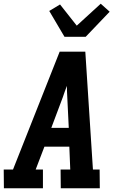

<svg xmlns="http://www.w3.org/2000/svg" viewBox="-25 -1013 645 1033"><path d="M-4 0 -5 -101H45L296 -735H434L475 -101H511L512 0H302L301 -101H353L348 -224H214L167 -101H206V0ZM345 -325 337 -490Q336 -505 335.5 -520.5Q335 -536 335 -551Q329 -536 323.5 -520.5Q318 -505 313 -490L251 -325ZM322 -815 240 -954 298 -989 388 -875 517 -993 565 -950 436 -815Z"/></svg>

Font: Iosevka Etoile
Style: Bold Italic
Weight: 700
Italic angle: -9°
Designer: Belleve Invis
Foundry: Belleve Invis
Version: Version 28.1.0; ttfautohint (v1.8.4)